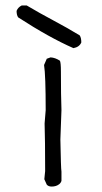

<svg xmlns="http://www.w3.org/2000/svg" viewBox="-20 -683 374 706"><path d="M170 3Q158 3 152 -4L143 -24L146 -54Q146 -168 144 -229L148 -278Q148 -407 142 -444L152 -467L166 -472Q183 -471 200 -460Q204 -455 204 -419Q204 -330 206 -278L202 -170Q204 -62 206 -52V-18Q204 -11 198 -6Q187 3 170 3ZM250 -506Q161 -545 47 -619Q41 -627 41 -643Q46 -656 60 -663H78Q127 -634 176 -608Q225 -582 273 -553Q279 -544 279 -527Q272 -510 250 -506Z"/></svg>

Font: Yozai
Style: Regular
Weight: 400
Designer: LXGW / Y.OzVox
Foundry: LXGW / Y.OzVox
Version: Version 0.861;October 22, 2024